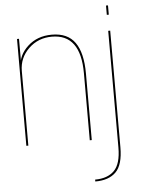

<svg xmlns="http://www.w3.org/2000/svg" viewBox="-62 -782 795 1060"><g transform="rotate(-5 335.0 -252.0)"><path d="M60.5 0H71.5V-458V-592H60.5ZM412 0H423V-369Q423 -483.5 382 -541.2Q341 -599 253.5 -599Q173 -599 120 -550.2Q67 -501.5 67 -436.5L71.5 -413.5Q71.5 -486 124 -537Q176.5 -588 253 -588Q332.5 -588 372.2 -534Q412 -480 412 -371ZM422.5 229.5Q498 229.5 537.5 189.8Q577 150 577 53.5V-593H566V53.5Q566 144 528.8 181.5Q491.5 219 422.5 219ZM566 -733V-681.5H577V-733Z"/></g></svg>

Font: Anybody Thin Thin
Style: Regular
Weight: 250
Version: Version 1.113;gftools[0.9.25]